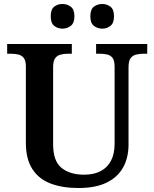

<svg xmlns="http://www.w3.org/2000/svg" viewBox="-20 -935 776 965"><path d="M374 10Q294 10 234.5 -12.5Q175 -35 142.5 -85.5Q110 -136 110 -217V-601Q110 -630 99.5 -643.5Q89 -657 72 -661Q55 -665 34 -665H16V-714H341V-665H322Q302 -665 284.5 -660.5Q267 -656 257 -642Q247 -628 247 -597V-210Q247 -125 289.5 -91Q332 -57 402 -57Q452 -57 486 -75Q520 -93 538 -127.5Q556 -162 556 -211V-601Q556 -630 546 -643.5Q536 -657 519 -661Q502 -665 481 -665H463V-714H720V-665H701Q681 -665 663.5 -660.5Q646 -656 636 -642Q626 -628 626 -597V-209Q626 -142 598.5 -93Q571 -44 515.5 -17Q460 10 374 10ZM494 -791Q470 -791 452 -805Q434 -819 434 -853Q434 -888 452 -901.5Q470 -915 494 -915Q517 -915 535 -901.5Q553 -888 553 -853Q553 -819 535 -805Q517 -791 494 -791ZM294 -791Q270 -791 252.5 -805Q235 -819 235 -853Q235 -888 252.5 -901.5Q270 -915 294 -915Q317 -915 335.5 -901.5Q354 -888 354 -853Q354 -819 335.5 -805Q317 -791 294 -791Z"/></svg>

Font: Noto Serif Khmer SemiBold
Style: Regular
Weight: 600
Version: Version 2.003